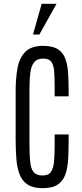

<svg xmlns="http://www.w3.org/2000/svg" viewBox="-20 -983 432 1012"><path d="M204.1 8.8Q154.3 8.8 125.5 -10.3Q96.7 -29.3 83.3 -64Q69.8 -98.6 66.2 -145.8Q62.5 -192.9 62.5 -249.5V-502Q62.5 -568.4 72 -622.6Q81.5 -676.8 112.5 -709Q143.6 -741.2 207.5 -741.2Q257.3 -741.2 284.9 -723.6Q312.5 -706.1 324.5 -673.6Q336.4 -641.1 339.1 -596.4Q341.8 -551.8 341.8 -498V-475.1H268.1V-520Q268.1 -571.3 265.6 -605.5Q263.2 -639.6 250.7 -657Q238.3 -674.3 208 -674.3Q175.3 -674.3 159.9 -654.8Q144.5 -635.3 139.9 -599.9Q135.3 -564.5 135.3 -516.1V-222.2Q135.3 -165.5 139.2 -129.2Q143.1 -92.8 157.7 -75.4Q172.4 -58.1 204.6 -58.1Q235.4 -58.1 248.5 -77.1Q261.7 -96.2 264.9 -132.1Q268.1 -168 268.1 -219.2V-274.4H341.8V-252.4Q341.8 -195.3 339.4 -147.5Q336.9 -99.6 325 -64.7Q313 -29.8 284.7 -10.5Q256.3 8.8 204.1 8.8ZM153.8 -800.8 199.7 -962.9H277.8L187.5 -800.8Z"/></svg>

Font: Antonio Thin
Style: Regular
Weight: 250
Designer: Vernon Adams
Foundry: Vernon Adams
Version: Version 1.002